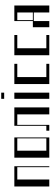

<svg xmlns="http://www.w3.org/2000/svg" viewBox="1134 -1958 824 3132"><g transform="rotate(-90 1546.0 -392.0)"><path d="M70 -570H400V0H385V-522H183.8V0H70Z M540 -570H870V0H540ZM855 -48V-522H653.8V-48Z M1360 0H1246.2V-522H1075V0H980V-48H1060V-570H1360Z M1500 -570H1600.6V0H1500ZM1500 -784H1600.6V-736H1500Z M1741 -570H2071V-522H1854.8V-48H2071V0H1741Z M2211 -570H2541V-522H2324.8V-48H2541V0H2211Z M2908.5 0V-253H2768.5V0H2667.9V-268H2768.5V-570H3022.2V0ZM2908.5 -268V-522H2783.5V-268Z"/></g></svg>

Font: Facade Sud
Style: Regular
Weight: 100
Designer: Éléonore Fines
Foundry: Velvetyne Type Foundry
Version: Version 1.001;Glyphs 3.2 (3202)